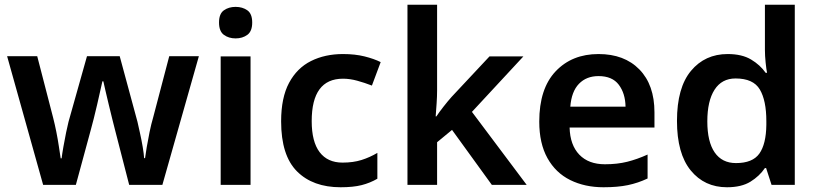

<svg xmlns="http://www.w3.org/2000/svg" viewBox="-20 -780 3453 810"><path d="M465 -233Q460 -252 453 -280.5Q446 -309 438.5 -340Q431 -371 425 -397Q419 -423 416 -437H412Q409 -423 403 -397Q397 -371 390 -339.5Q383 -308 375.5 -279.5Q368 -251 363 -232L300 0H162L10 -543H137L204 -284Q211 -257 217.5 -224.5Q224 -192 228.5 -161.5Q233 -131 236 -112H240Q242 -130 247.5 -161Q253 -192 259 -221.5Q265 -251 269 -266L347 -543H485L560 -266Q564 -248 570.5 -219Q577 -190 582 -160.5Q587 -131 588 -113H592Q594 -129 599 -159Q604 -189 611 -223Q618 -257 626 -284L694 -543H819L665 0H525Z M974 -751Q1003 -751 1023.5 -736.5Q1044 -722 1044 -685Q1044 -648 1023.5 -633Q1003 -618 974 -618Q945 -618 924.5 -633Q904 -648 904 -685Q904 -722 924.5 -736.5Q945 -751 974 -751ZM1037 -542V0H911V-542Z M1417 10Q1300 10 1233 -57Q1166 -124 1166 -268Q1166 -368 1199.5 -430.5Q1233 -493 1292 -522.5Q1351 -552 1427 -552Q1478 -552 1518 -542Q1558 -532 1586 -518L1549 -419Q1518 -431 1487 -439.5Q1456 -448 1427 -448Q1295 -448 1295 -269Q1295 -182 1328.5 -138Q1362 -94 1425 -94Q1470 -94 1505 -105Q1540 -116 1572 -135V-26Q1541 -8 1505.5 1Q1470 10 1417 10Z M1824 -399Q1824 -373 1822 -344Q1820 -315 1818 -289H1821Q1833 -307 1851 -330Q1869 -353 1885 -371L2045 -542H2188L1971 -308L2202 0H2055L1887 -232L1824 -180V0H1699V-760H1824Z M2505 -552Q2614 -552 2677.5 -487Q2741 -422 2741 -306V-242H2383Q2385 -168 2424 -127.5Q2463 -87 2532 -87Q2584 -87 2626 -97.5Q2668 -108 2712 -128V-27Q2672 -8 2629 1Q2586 10 2526 10Q2447 10 2385.5 -20.5Q2324 -51 2289.5 -113Q2255 -175 2255 -267Q2255 -406 2324 -479Q2393 -552 2505 -552ZM2505 -459Q2454 -459 2422.5 -426.5Q2391 -394 2386 -330H2619Q2618 -386 2590.5 -422.5Q2563 -459 2505 -459Z M3047 10Q2952 10 2894 -61Q2836 -132 2836 -270Q2836 -410 2895 -481Q2954 -552 3050 -552Q3110 -552 3148.5 -529Q3187 -506 3210 -473H3216Q3213 -487 3210 -516Q3207 -545 3207 -570V-760H3333V0H3235L3212 -71H3207Q3184 -37 3146 -13.5Q3108 10 3047 10ZM3085 -92Q3155 -92 3183.5 -132Q3212 -172 3213 -253V-269Q3213 -356 3185.5 -402.5Q3158 -449 3083 -449Q3025 -449 2994.5 -401.5Q2964 -354 2964 -268Q2964 -182 2995 -137Q3026 -92 3085 -92Z"/></svg>

Font: Noto Sans Gujarati UI SemiBold
Style: Regular
Weight: 600
Designer: Jelle Bosma - Monotype Design Team, Universal Thirst
Foundry: Monotype Imaging Inc.
Version: Version 2.106; ttfautohint (v1.8.4.7-5d5b)